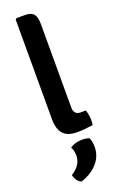

<svg xmlns="http://www.w3.org/2000/svg" viewBox="-190 -783 684 1110"><g transform="rotate(-20 152.0 -228.0)"><path d="M268.5 -96.5Q273 -82.5 276 -66Q279 -49.5 279 -33Q279 -26 278.5 -18.2Q278 -10.5 276 -3.5Q256 -0.5 230 2Q204 4.5 179 4.5Q120.5 4.5 93.8 -25.2Q67 -55 67 -117V-729L74 -735.5H124.5Q164 -735.5 179.5 -717.2Q195 -699 195 -655V-142Q195 -120 205 -108.2Q215 -96.5 236.5 -96.5ZM233.5 61.5Q238.5 71 241.5 87Q244.5 103 244.5 118Q244.5 174 207.2 216.8Q170 259.5 105.5 281Q90 275.5 79.2 260.5Q68.5 245.5 65 226.5Q128 188 128 128.5Q128 115.5 124.8 101.8Q121.5 88 115 76Q146 54.5 191 54.5Q202.5 54.5 213.2 56.2Q224 58 233.5 61.5Z"/></g></svg>

Font: Signika Light SemiBold
Style: Regular
Weight: 600
Version: Version 2.003;gftools[0.9.32]